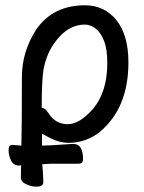

<svg xmlns="http://www.w3.org/2000/svg" viewBox="-20 -512 540 719"><path d="M115.2 187Q98.1 187 78.1 178Q58.1 168.9 58.1 152.8L59.1 106.9L51.8 107.9Q30.8 107.9 21.5 89.4Q12.2 70.8 12.2 50.8Q12.2 40 15.1 35.4Q18.1 30.8 27.8 30.8L60.1 33.2Q62 -37.1 62 -223.1Q62 -319.8 117.2 -403.8Q180.2 -492.2 297.9 -492.2Q371.1 -492.2 416 -436.5Q460.9 -380.9 460.9 -277.8Q460.9 -107.9 354 -18.1Q301.8 22.9 236.8 22.9Q203.1 22.9 169.9 5.9L137.2 -11.2V33.2L169.9 32.2L252.9 26.9Q273.9 26.9 282.5 42.5Q291 58.1 291 81.1Q291 91.8 287.6 96.4Q284.2 101.1 272.9 101.1H170.9L138.2 103L140.1 125Q142.1 153.8 142.1 170.9Q142.1 187 115.2 187ZM233.9 -46.9Q277.8 -46.9 329.1 -105Q381.8 -168.9 381.8 -275.9Q381.8 -328.1 369.4 -359.6Q356.9 -391.1 337.4 -405.5Q317.9 -419.9 297.9 -419.9Q228 -419.9 176.8 -340.8Q152.8 -303.2 143.1 -252.9Q136.2 -210 136.2 -108.9H132.8Q148.9 -108.9 161.1 -88.9Q187 -46.9 233.9 -46.9Z"/></svg>

Font: LXGW WenKai Mono GB Screen
Style: Regular
Weight: 400
Monospace: yes
Designer: LXGW / Fontworks Inc.
Foundry: LXGW / Fontworks Inc.
Version: Version 1.510;January 18,2025